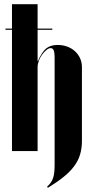

<svg xmlns="http://www.w3.org/2000/svg" viewBox="-20 -719 446 914"><path d="M161 -429H159V-459V-577H229V-583H159V-699H37V-583H6V-577H37V0H159V-400Q159 -414 165 -430Q171 -446 180.5 -459Q190 -472 201 -481Q212 -490 221 -490Q231 -490 235.5 -479.5Q240 -469 240 -447V62Q240 84 238.5 99.5Q237 115 233 127.5Q229 140 222 150Q215 160 204 170L208 175Q252 148 283 123Q314 98 333.5 71.5Q353 45 361.5 15.5Q370 -14 370 -48V-399Q370 -422 361.5 -441Q353 -460 337.5 -474.5Q322 -489 300.5 -497Q279 -505 254 -505Q220 -505 199.5 -488Q179 -471 161 -429Z"/></svg>

Font: Moniqa Black
Style: Regular
Weight: 900
Designer: Rajesh Rajput
Foundry: Rajesh Rajput
Version: Version 1.000